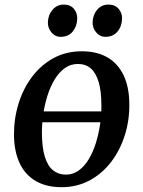

<svg xmlns="http://www.w3.org/2000/svg" viewBox="-20 -786 608 818"><path d="M425 -265H141.5L148.5 -311.5H430.5ZM328.5 -567.5Q393.5 -567.5 438.5 -541Q483.5 -514.5 507.2 -463.8Q531 -413 531 -340Q531.5 -271.5 511.2 -208.2Q491 -145 453 -95.5Q415 -46 361.5 -17.2Q308 11.5 242 11.5Q178 11.5 132.8 -14.5Q87.5 -40.5 63.8 -90.8Q40 -141 39.5 -213Q39.5 -282.5 59.5 -346.2Q79.5 -410 117.5 -460Q155.5 -510 208.8 -538.8Q262 -567.5 328.5 -567.5ZM312 -513.5Q280 -513.5 255.2 -495.2Q230.5 -477 212.2 -446.5Q194 -416 182 -377.8Q170 -339.5 164.2 -298.5Q158.5 -257.5 158.5 -219.5Q159 -157.5 171 -118.2Q183 -79 206 -60.5Q229 -42 260.5 -42Q291.5 -42 316 -60Q340.5 -78 358.8 -108.8Q377 -139.5 388.8 -177.8Q400.5 -216 406.5 -256.8Q412.5 -297.5 412 -336Q412 -398 400.2 -437Q388.5 -476 366.5 -494.8Q344.5 -513.5 312 -513.5ZM237.5 -629Q215 -629 199.2 -647.8Q183.5 -666.5 184 -691Q185 -722.5 204 -744.5Q223 -766.5 252 -766.5Q279.5 -766.5 294.5 -748.8Q309.5 -731 309 -707Q308.5 -674.5 290 -651.8Q271.5 -629 237.5 -629ZM428.5 -629Q406 -629 390 -647.8Q374 -666.5 374.5 -691Q375.5 -722.5 394 -744.5Q412.5 -766.5 442.5 -766.5Q469.5 -766.5 485 -748.8Q500.5 -731 500 -707Q499.5 -674.5 480.8 -651.8Q462 -629 428.5 -629Z"/></svg>

Font: Merriweather 20pt Medium
Style: Italic
Weight: 500
Italic angle: -7.8°
Version: Version 2.101